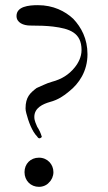

<svg xmlns="http://www.w3.org/2000/svg" viewBox="-20 -711 419 744"><path d="M142 -181C138 -195 132 -208 124 -220C120 -231 113 -242 113 -258C113 -293 146 -308 174 -316C204 -324 227 -339 248 -357C286 -387 319 -435 319 -501C319 -561 295 -605 264 -638C232 -668 186 -691 127 -691C91 -691 44 -686 44 -649C44 -623 71 -612 97 -612C131 -612 161 -611 186 -608C249 -600 296 -585 296 -517C296 -490 283 -466 269 -449C247 -422 219 -404 181 -394C159 -388 142 -378 122 -370C97 -351 79 -335 79 -291C79 -286 80 -279 82 -272C90 -241 104 -202 124 -182C127 -177 130 -175 133 -175C136 -175 142 -179 142 -181ZM131 13C147 13 162 6 170 -4C180 -13 187 -28 187 -44C187 -74 164 -100 131 -100C98 -100 75 -76 75 -44C75 -11 99 13 131 13Z"/></svg>

Font: fbb
Style: Regular
Weight: 400
Designer: David J. Perry, Michael Sharpe
Version: Version 1.045